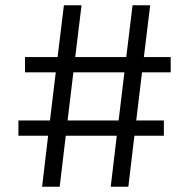

<svg xmlns="http://www.w3.org/2000/svg" viewBox="-20 -710 719 730"><path d="M520 -435 498 -252H603V-194H491L468 0H401L424 -194H230L207 0H140L163 -194H50V-252H170L192 -435H75V-493H199L223 -690H290L266 -493H460L484 -690H551L527 -493H629V-435ZM453 -435H259L237 -252H431Z"/></svg>

Font: Niramit Light
Style: Regular
Weight: 300
Designer: Katatrad Aksorn Co.,Ltd.
Foundry: Cadson Demak Co.,Ltd.
Version: Version 1.000; ttfautohint (v1.6)